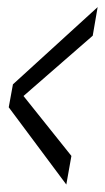

<svg xmlns="http://www.w3.org/2000/svg" viewBox="-20 -506 288 527"><path d="M162 0.5 4 -211.5 15.5 -274.5 248 -486.5 234.5 -408 44.5 -242.5 176 -78Z"/></svg>

Font: Anybody Condensed Regular
Style: Italic
Weight: 400
Width: 3
Italic angle: -10°
Designer: Tyler Finck
Foundry: Etcetera Type Company
Version: Version 1.010; ttfautohint (v1.8.3) -l 8 -r 50 -G 200 -x 14 